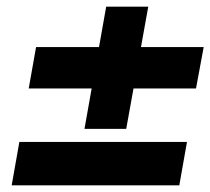

<svg xmlns="http://www.w3.org/2000/svg" viewBox="-20 -644 630 575"><path d="M15 -89 38 -219H540L517 -89ZM233 -258 298 -624H424L358 -258ZM66 -379 88 -503H590L567 -379Z"/></svg>

Font: DM Sans 24pt Black
Style: Italic
Weight: 900
Italic angle: -10°
Designer: Colophon Foundry, Jonny Pinhorn
Foundry: Colophon Foundry
Version: Version 4.004;gftools[0.9.30]